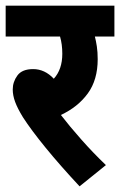

<svg xmlns="http://www.w3.org/2000/svg" viewBox="-20 -642 424 678"><path d="M354 -59 261 16Q192 -58 141 -120.5Q90 -183 61 -228Q42 -259 33.5 -282Q25 -305 25 -326Q25 -353 41.5 -375.5Q58 -398 97 -398Q138 -398 170 -364Q200 -397 200 -452Q200 -486 192 -513H0V-622H384V-513H315Q319 -498 322 -478Q325 -458 325 -433Q325 -360 290 -312Q255 -264 195 -236Q225 -197 267 -149.5Q309 -102 354 -59Z"/></svg>

Font: Noto Sans Condensed
Style: Bold
Weight: 700
Width: 3
Designer: Monotype Design Team
Foundry: Monotype Imaging Inc.
Version: Version 2.013; ttfautohint (v1.8.4.7-5d5b)